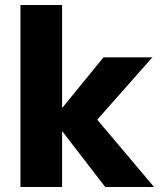

<svg xmlns="http://www.w3.org/2000/svg" viewBox="-20 -750 653 770"><path d="M62 0V-730H229V-319H231L395 -520H591L370 -270L598 0H402L231 -222H229V0Z"/></svg>

Font: M PLUS 2 Thin ExtraBold
Style: Regular
Weight: 800
Version: Version 1.001